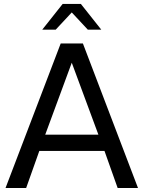

<svg xmlns="http://www.w3.org/2000/svg" viewBox="-20 -948 724 968"><path d="M341.8 -631.8 208 -269H476.1ZM286.1 -729H397.9L675.8 0H573.2L506.8 -187H178.2L111.8 0H7.8ZM295.9 -928.2H387.7L490.7 -798.3H422.9L341.8 -885.3L260.7 -798.3H192.9Z"/></svg>

Font: Pangururan
Style: Regular
Weight: 400
Designer: Uli Kozok
Foundry: Michael Everson and Uli Kozok
Version: Version 1.005